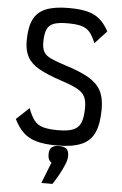

<svg xmlns="http://www.w3.org/2000/svg" viewBox="-67 -860 733 1152"><g transform="rotate(5 300.0 -284.0)"><path d="M300 14Q228 14 179.5 1Q131 -12 98.5 -42Q66 -72 41 -123L118 -195Q135 -149 154.5 -123.5Q174 -98 207.5 -88Q241 -78 300 -78Q359 -78 391 -91.5Q423 -105 436 -137.5Q449 -170 449 -227Q449 -270 435.5 -295Q422 -320 388 -338Q354 -356 292 -376Q207 -404 157.5 -432Q108 -460 86.5 -498.5Q65 -537 65 -596Q65 -676 87.5 -723.5Q110 -771 161.5 -792.5Q213 -814 300 -814Q367 -814 411.5 -803Q456 -792 487 -765.5Q518 -739 542 -694L471 -617Q454 -659 435 -681.5Q416 -704 385.5 -713Q355 -722 300 -722Q246 -722 217 -711Q188 -700 176.5 -672.5Q165 -645 165 -596Q165 -560 177 -538.5Q189 -517 220 -502.5Q251 -488 307 -470Q398 -442 450.5 -411.5Q503 -381 526 -338Q549 -295 549 -227Q549 -139 525.5 -86Q502 -33 447.5 -9.5Q393 14 300 14ZM227 246 277 119Q255 107 255 71Q255 42 269 29Q283 16 314 16Q346 16 359.5 29Q373 42 373 71Q373 93 360.5 123.5Q348 154 330 186.5Q312 219 294 246Z"/></g></svg>

Font: Victor Mono
Style: Bold
Weight: 700
Monospace: yes
Designer: Rune Bjørnerås
Version: Version 1.561;gftools[0.9.30]